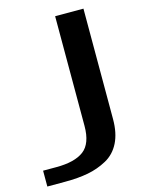

<svg xmlns="http://www.w3.org/2000/svg" viewBox="-173 -553 657 878"><g transform="rotate(-15 155.0 -114.5)"><path d="M176 33V-486H310V37Q310 103 287.5 148Q265 193 223 216Q181 239 133.5 248Q86 257 23 257H-60V182H3Q90 182 133 149.5Q176 117 176 33Z"/></g></svg>

Font: Aneo
Style: Regular
Weight: 400
Designer: Anastasios Pappas
Foundry: Anastasios Pappas
Version: Version 1.000